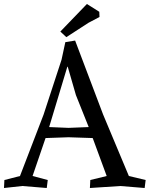

<svg xmlns="http://www.w3.org/2000/svg" viewBox="-25 -931 749 961"><path d="M283 -632 302 -720 351 -728 491 -358 620 -50 704 -30 699 10 577 0 425 10 427 -30 509 -50 439 -240 318 -244 203 -240 138 -50 214 -30 209 10 87 0 -5 10 -3 -30 75 -50 193 -357ZM312 -597 221 -295 318 -291 419 -295 355 -455 314 -597ZM410 -911 472 -872 473 -846 418 -817 307 -745 277 -773Z"/></svg>

Font: Alike Angular
Style: Regular
Weight: 400
Designer: Sveta Sebyakina
Foundry: Cyreal (www.cyreal.org)
Version: Version 1.300; ttfautohint (v1.8.4.7-5d5b)